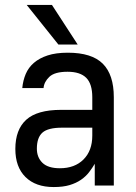

<svg xmlns="http://www.w3.org/2000/svg" viewBox="-20 -750 550 776"><path d="M197 6Q124 6 83 -34.5Q42 -75 42 -148Q42 -226 86 -266Q130 -306 227 -306H353V-357Q353 -411 328.5 -435.5Q304 -460 253 -460Q201 -460 179.5 -439.5Q158 -419 156 -394H70Q73 -425 84 -451Q95 -477 117 -496Q139 -515 172.5 -526Q206 -537 254 -537Q351 -537 395.5 -492.5Q440 -448 440 -357V0H363V-88Q353 -71 340 -54Q327 -37 307.5 -23.5Q288 -10 261.5 -2Q235 6 197 6ZM222 -70Q282 -70 317.5 -105.5Q353 -141 353 -202V-234H231Q174 -234 151.5 -214Q129 -194 129 -149Q129 -114 151.5 -92Q174 -70 222 -70ZM88 -730H190L294 -570H216Z"/></svg>

Font: Golos UI VF
Style: Regular
Weight: 400
Designer: A.Korolkova, Vitaly Kuzmin
Foundry: ParaType Ltd
Version: Version 2.000